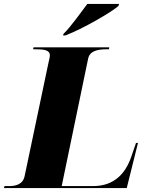

<svg xmlns="http://www.w3.org/2000/svg" viewBox="-55 -954 738 974"><path d="M267 -782 265 -774H276C362 -806 514 -894 546 -924L549 -934H388C356 -892 305 -819 267 -782ZM-35 0H588L645 -229H635L611 -159C583 -78 528 -10 417 -10H258L392 -656C400 -696 441 -704 485 -704H498L499 -714H115L113 -704H126C168 -704 198 -700 198 -674C198 -665 195 -653 191 -636L70 -61C61 -17 22 -10 -9 -10H-32Z"/></svg>

Font: Noto Serif Display Black
Style: Italic
Weight: 900
Italic angle: -12°
Designer: Monotype Design Team
Foundry: Monotype Imaging Inc.
Version: Version 2.009